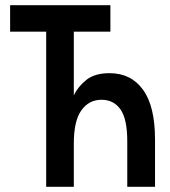

<svg xmlns="http://www.w3.org/2000/svg" viewBox="-20 -720 656 740"><path d="M158 0V-598H19V-700H405.5V-598H264.5V-352.5Q280 -385.5 312.5 -411.8Q345 -438 402 -438Q485 -438 531.2 -374.2Q577.5 -310.5 577.5 -182V0H470.5V-175.5Q470.5 -261 444.5 -298.2Q418.5 -335.5 371 -335.5Q323 -335.5 293.8 -295Q264.5 -254.5 264.5 -167V0Z"/></svg>

Font: Overpass Mono SemiBold
Style: Regular
Weight: 600
Monospace: yes
Designer: Delve Withrington, Dave Bailey
Foundry: Delve Fonts LLC
Version: Version 4.000